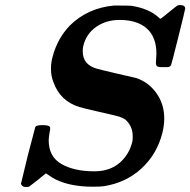

<svg xmlns="http://www.w3.org/2000/svg" viewBox="-20 -724 754 761"><path d="M618 -458Q607 -458 602.5 -461.5Q598 -465 598 -476Q598 -482 599 -494Q600 -506 600 -511Q600 -577 562 -611Q524 -645 454 -645Q400 -645 360.5 -617Q321 -589 310 -541Q308 -535 308 -520Q308 -468 363 -452Q368 -450 438.5 -433.5Q509 -417 519 -415Q568 -399 599.5 -355.5Q631 -312 631 -254Q631 -228 624 -199Q603 -114 541.5 -57Q480 0 392 14Q379 16 347 16Q261 16 202 -12Q189 -18 162 -37L130 -11Q123 -5 114 1.5Q105 8 100 12L95 16Q93 17 82 17Q75 17 71.5 15Q68 13 67.5 12Q67 11 63 5L90 -107L120 -221Q124 -228 148 -228Q172 -228 177 -222Q181 -217 177 -202Q173 -178 173 -168Q173 -103 223.5 -74Q274 -45 354 -45Q415 -45 454 -78.5Q493 -112 505 -165Q506 -170 506 -184Q506 -224 477 -250Q467 -257 453 -261.5Q439 -266 376 -280Q305 -296 294 -300Q218 -324 192 -398Q182 -422 182 -452Q182 -477 189 -501Q208 -572 257 -623Q327 -692 431 -702H449Q491 -702 501 -701Q571 -690 610 -654Q614 -649 617 -650Q618 -650 650 -676Q682 -702 683 -702Q689 -704 693 -704Q714 -704 714 -690Q714 -686 687 -578Q660 -470 658 -466Q653 -458 644 -458H629Z"/></svg>

Font: KaTeX_Math
Style: Bold Italic
Weight: 700
Version: Version 3699957226